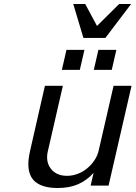

<svg xmlns="http://www.w3.org/2000/svg" viewBox="-20 -930 679 962"><path d="M122 -108Q122 -134 130 -171L205 -500H295L219 -169Q216 -156 216 -143Q216 -102 243 -75.5Q270 -49 316 -49Q342 -49 368 -58.5Q394 -68 415.5 -85.5Q437 -103 453 -126.5Q469 -150 475 -178L549 -500H639L524 0H434L449 -64Q415 -26 371.5 -7Q328 12 269 12Q197 12 159.5 -17Q122 -46 122 -108ZM450 -580 473 -680H563L540 -580ZM290 -580 313 -680H403L380 -580ZM508 -740H398L347 -910H407L466 -800L577 -910H637Z"/></svg>

Font: Perun
Style: Italic
Weight: 400
Italic angle: -12°
Foundry: Copyright (c) Stefan Peev, Context Ltd, 2016
Version: Version 1.027